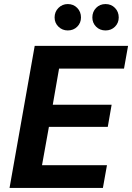

<svg xmlns="http://www.w3.org/2000/svg" viewBox="-20 -926 651 946"><path d="M27 0 151 -700H611L591 -588H271L240 -410H530L511 -301H221L187 -112H507L487 0ZM314 -776Q287 -776 268 -794.5Q249 -813 249 -840Q249 -868 268 -887Q287 -906 314 -906Q342 -906 360.5 -887Q379 -868 379 -840Q379 -813 360.5 -794.5Q342 -776 314 -776ZM500 -776Q472 -776 453.5 -794.5Q435 -813 435 -840Q435 -868 453.5 -887Q472 -906 500 -906Q528 -906 546.5 -887Q565 -868 565 -840Q565 -813 546.5 -794.5Q528 -776 500 -776Z"/></svg>

Font: DM Sans 10pt ExtraBold
Style: Italic
Weight: 800
Italic angle: -10°
Version: Version 4.004;gftools[0.9.30]